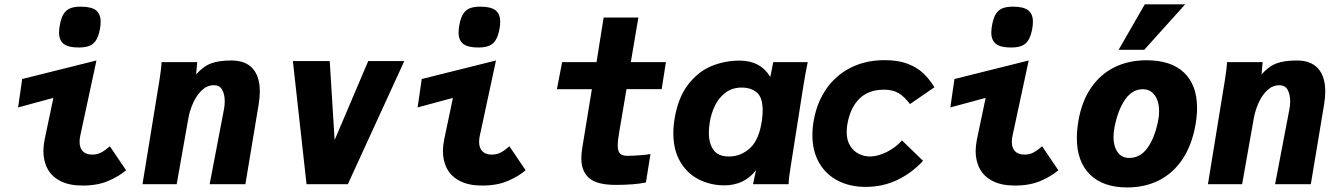

<svg xmlns="http://www.w3.org/2000/svg" viewBox="-20 -830 6040 865"><path d="M175.5 -149.5Q175.5 -172.5 181 -201L220.5 -389L61.5 -346L80 -474L414.5 -557.5L341.5 -218Q338.5 -204 338.5 -190.5Q338.5 -164 352.8 -148.8Q367 -133.5 395.5 -133.5Q418.5 -133.5 436.5 -143.2Q454.5 -153 475 -171L548 -63Q517 -36 468.2 -15Q419.5 6 352.5 6Q292.5 6 253 -14Q213.5 -34 194.5 -69Q175.5 -104 175.5 -149.5ZM246 -684Q246 -698.5 250 -719.5Q256 -751.5 267.8 -769Q279.5 -786.5 297.8 -793.2Q316 -800 344 -800Q391.5 -800 412.5 -783.5Q433.5 -767 433.5 -732Q433.5 -715.5 430 -698Q424 -666.5 412.8 -648.8Q401.5 -631 383 -623.5Q364.5 -616 334 -616Q288 -616 267 -632.2Q246 -648.5 246 -684Z M696.5 -456.5Q700.5 -482.5 703.8 -506.8Q707 -531 708 -550H868.5L863.5 -494.5Q896 -531.5 931.2 -544.5Q966.5 -557.5 1022.5 -557.5Q1086 -557.5 1118.2 -521.5Q1150.5 -485.5 1150.5 -418.5Q1150.5 -390 1145.5 -360.5L1085.5 0H924.5L989 -337.5Q992.5 -355 992.5 -373.5Q992.5 -404.5 981.2 -425.2Q970 -446 943.5 -446Q913.5 -446 889.8 -423.8Q866 -401.5 850.5 -367.2Q835 -333 828.5 -296.5L776 0H622L694 -442.5Z M1299.5 -555H1465.5L1487.5 -199L1639 -555H1801.5L1547 0H1361Z M1975.5 -149.5Q1975.5 -172.5 1981 -201L2020.5 -389L1861.5 -346L1880 -474L2214.5 -557.5L2141.5 -218Q2138.5 -204 2138.5 -190.5Q2138.5 -164 2152.8 -148.8Q2167 -133.5 2195.5 -133.5Q2218.5 -133.5 2236.5 -143.2Q2254.5 -153 2275 -171L2348 -63Q2317 -36 2268.2 -15Q2219.5 6 2152.5 6Q2092.5 6 2053 -14Q2013.5 -34 1994.5 -69Q1975.5 -104 1975.5 -149.5ZM2046 -684Q2046 -698.5 2050 -719.5Q2056 -751.5 2067.8 -769Q2079.5 -786.5 2097.8 -793.2Q2116 -800 2144 -800Q2191.5 -800 2212.5 -783.5Q2233.5 -767 2233.5 -732Q2233.5 -715.5 2230 -698Q2224 -666.5 2212.8 -648.8Q2201.5 -631 2183 -623.5Q2164.5 -616 2134 -616Q2088 -616 2067 -632.2Q2046 -648.5 2046 -684Z M2599 -116Q2599 -139.5 2603.5 -165.5L2646.5 -428H2489L2512.5 -550H2667.5L2699.5 -751H2856L2822 -550H2980L2961 -428.5H2802.5L2770 -236.5Q2763 -197 2763 -174.5Q2763 -149.5 2772.8 -138.8Q2782.5 -128 2807 -128Q2829.5 -128 2862.5 -130.5Q2895.5 -133 2910.5 -136L2890 -8Q2838 3 2754.5 3Q2669 3 2634 -27.8Q2599 -58.5 2599 -116Z M3013.5 -230.5Q3013.5 -262 3019.5 -297Q3035 -390 3079.5 -448.2Q3124 -506.5 3184.2 -531.8Q3244.5 -557 3312.5 -557Q3405.5 -557 3450.5 -483.5L3463.5 -550H3619Q3614.5 -528.5 3609.2 -500.2Q3604 -472 3600 -447L3541.5 -75.5L3540 -65Q3537 -47 3535 -30.8Q3533 -14.5 3533 0H3372.5Q3374.5 -11 3386 -63.5Q3333.5 5 3243.5 5Q3181 5 3128.5 -21.5Q3076 -48 3044.8 -101Q3013.5 -154 3013.5 -230.5ZM3413 -290.5Q3416 -314 3416 -332Q3416 -391 3389.8 -413.2Q3363.5 -435.5 3322 -435.5Q3279 -435.5 3248.8 -412.8Q3218.5 -390 3201.2 -354.5Q3184 -319 3177.5 -278.5Q3173.5 -253.5 3173.5 -231.5Q3173.5 -184 3194.5 -154.5Q3215.5 -125 3264.5 -125Q3318 -125 3359.5 -163.2Q3401 -201.5 3413 -290.5Z M3640 -221.5Q3640 -255 3646.5 -289.5Q3661 -369.5 3703.2 -430.2Q3745.5 -491 3812.5 -525Q3879.5 -559 3966 -559Q4026.5 -559 4069 -542.8Q4111.5 -526.5 4139.2 -500.2Q4167 -474 4190 -437L4079.5 -361Q4054.5 -395 4028 -410.5Q4001.5 -426 3962.5 -426Q3892.5 -426 3851.2 -384.8Q3810 -343.5 3797.5 -270Q3794.5 -252 3794.5 -236Q3794.5 -197.5 3810.5 -172.5Q3826.5 -147.5 3850.5 -136.2Q3874.5 -125 3899 -125Q3934.5 -125 3974.8 -145Q4015 -165 4043.5 -197.5L4138.5 -105.5Q4090 -52 4024 -20Q3958 12 3880 12Q3809 12 3754.8 -16Q3700.5 -44 3670.2 -96.8Q3640 -149.5 3640 -221.5Z M4375.5 -149.5Q4375.5 -172.5 4381 -201L4420.5 -389L4261.5 -346L4280 -474L4614.5 -557.5L4541.5 -218Q4538.5 -204 4538.5 -190.5Q4538.5 -164 4552.8 -148.8Q4567 -133.5 4595.5 -133.5Q4618.5 -133.5 4636.5 -143.2Q4654.5 -153 4675 -171L4748 -63Q4717 -36 4668.2 -15Q4619.5 6 4552.5 6Q4492.5 6 4453 -14Q4413.5 -34 4394.5 -69Q4375.5 -104 4375.5 -149.5ZM4446 -684Q4446 -698.5 4450 -719.5Q4456 -751.5 4467.8 -769Q4479.5 -786.5 4497.8 -793.2Q4516 -800 4544 -800Q4591.5 -800 4612.5 -783.5Q4633.5 -767 4633.5 -732Q4633.5 -715.5 4630 -698Q4624 -666.5 4612.8 -648.8Q4601.5 -631 4583 -623.5Q4564.5 -616 4534 -616Q4488 -616 4467 -632.2Q4446 -648.5 4446 -684Z M4831.5 -208Q4831.5 -246 4839 -288.5Q4854.5 -376 4896.8 -436.5Q4939 -497 5002.5 -527.8Q5066 -558.5 5145.5 -558.5Q5256.5 -558.5 5314.8 -502.5Q5373 -446.5 5373 -343.5Q5373 -307 5365.5 -265.5Q5349.5 -176 5307.5 -113Q5265.5 -50 5202 -17.8Q5138.5 14.5 5058.5 14.5Q4950 14.5 4890.8 -43.5Q4831.5 -101.5 4831.5 -208ZM5197 -283Q5202 -306 5202 -328.5Q5202 -373 5182.5 -400.5Q5163 -428 5128.5 -428Q5082 -428 5049.8 -382.8Q5017.5 -337.5 5001.5 -259Q4996.5 -232.5 4996.5 -213.5Q4996.5 -171 5014.8 -144.8Q5033 -118.5 5067.5 -118.5Q5117 -118.5 5149.2 -163Q5181.5 -207.5 5197 -283ZM5019.5 -605.5 5137.5 -810.5H5319.5L5135 -605.5Z M5496.5 -456.5Q5500.5 -482.5 5503.8 -506.8Q5507 -531 5508 -550H5668.5L5663.5 -494.5Q5696 -531.5 5731.2 -544.5Q5766.5 -557.5 5822.5 -557.5Q5886 -557.5 5918.2 -521.5Q5950.5 -485.5 5950.5 -418.5Q5950.5 -390 5945.5 -360.5L5885.5 0H5724.5L5789 -337.5Q5792.5 -355 5792.5 -373.5Q5792.5 -404.5 5781.2 -425.2Q5770 -446 5743.5 -446Q5713.5 -446 5689.8 -423.8Q5666 -401.5 5650.5 -367.2Q5635 -333 5628.5 -296.5L5576 0H5422L5494 -442.5Z"/></svg>

Font: JuliaMono Black
Style: Italic
Weight: 900
Italic angle: -9°
Monospace: yes
Designer: cormullion
Foundry: corm
Version: Version 0.057; ttfautohint (v1.8.4)